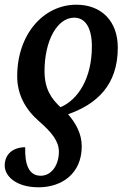

<svg xmlns="http://www.w3.org/2000/svg" viewBox="-27 -566 535 815"><path d="M297 -546C159 -546 46 -422 46 -242C46 -166 80 -102 139 -51C194 -3 223 34 223 78C223 134 192 180 146 180C93 180 78 128 80 59C31 59 -7 86 -7 137C-7 180 39 229 137 229C234 229 320 172 320 55C320 1 294 -44 262 -81C381 -123 473 -202 473 -364C473 -476 404 -546 297 -546ZM288 -491C335 -491 363 -448 363 -369C363 -232 303 -142 230 -111C194 -144 162 -185 162 -264C162 -392 215 -491 288 -491Z"/></svg>

Font: Noto Serif Condensed Semi
Style: Italic
Weight: 600
Width: 3
Italic angle: -12°
Designer: Monotype Design Team
Foundry: Monotype Imaging Inc.
Version: Version 1.901